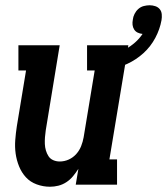

<svg xmlns="http://www.w3.org/2000/svg" viewBox="-20 -702 635 730"><path d="M170 8Q144 8 119.5 -1Q95 -10 78.5 -28Q62 -46 52.5 -69.5Q43 -93 39.5 -118Q36 -143 38 -169.5Q40 -196 44 -222L79 -434H50V-530H207L154 -207Q152 -194 151 -180.5Q150 -167 150.5 -154.5Q151 -142 154.5 -130Q158 -118 164.5 -108Q171 -98 182.5 -93Q194 -88 207 -88Q225 -88 241.5 -95.5Q258 -103 270 -116.5Q282 -130 288.5 -146.5Q295 -163 298 -180L340 -434H311V-530H468L396 -96H425V0H268L278 -60Q269 -46 258 -32.5Q247 -19 232.5 -9.5Q218 0 202 4Q186 8 170 8ZM396 -434 380 -487Q400 -492 420 -499Q440 -506 458.5 -516Q477 -526 493.5 -540.5Q510 -555 522 -573Q512 -574 503.5 -578Q495 -582 490 -590Q485 -598 484 -607.5Q483 -617 485 -627Q486 -638 491.5 -649Q497 -660 506 -668Q515 -676 526.5 -679Q538 -682 549 -682Q560 -682 570.5 -678.5Q581 -675 587.5 -667Q594 -659 595 -647.5Q596 -636 594 -625Q588 -591 570.5 -558Q553 -525 525.5 -500Q498 -475 464.5 -459.5Q431 -444 396 -434Z"/></svg>

Font: Iosevka Slab Oblique
Style: Bold
Weight: 700
Italic angle: -9°
Monospace: yes
Designer: Belleve Invis
Foundry: Belleve Invis
Version: Version 11.1.1; ttfautohint (v1.8.3)